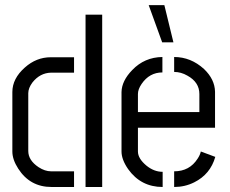

<svg xmlns="http://www.w3.org/2000/svg" viewBox="-20 -746 917 766"><path d="M29.3 -141.6V-378.9Q29.3 -432.6 79.1 -476.6Q125 -517.6 182.6 -517.6H275.4V-456.1H183.6Q139.6 -455.1 109.4 -417Q92.8 -394.5 92.8 -374V-143.6Q92.8 -106.4 133.8 -79.1Q159.2 -62.5 183.6 -62.5H275.4V0H185.5Q99.6 0 52.7 -73.2Q29.3 -109.4 29.3 -141.6ZM321.3 0V-687.5H387.7V0Z M573.2 -725.6H635.7L671.9 -577.1H627ZM464.8 -141.6V-378.9Q465.8 -423.8 507.8 -466.8Q556.6 -517.6 627.9 -518.6V-457Q576.2 -457 544.9 -411.1Q530.3 -389.6 530.3 -371.1V-298.8H775.4V-371.1Q775.4 -418 727.5 -444.3Q702.1 -459 674.8 -459V-518.6Q741.2 -518.6 793.9 -470.7Q836.9 -429.7 837.9 -379.9V-236.3H530.3V-141.6Q530.3 -113.3 564.5 -85Q594.7 -60.5 628.9 -60.5V0Q542 0 491.2 -71.3Q464.8 -109.4 464.8 -141.6ZM674.8 0V-62.5Q736.3 -62.5 768.6 -113.3Q778.3 -127.9 781.2 -141.6L838.9 -120.1Q819.3 -50.8 754.9 -18.6Q717.8 0 674.8 0Z"/></svg>

Font: Post No Bills Colombo
Style: Medium
Weight: 600
Designer: Kosala Senevirathne, Siva Puranthara, Lasantha Premarathna, Tharique Azeez
Foundry: Mooniak
Version: Version 1.220 ; ttfautohint (v1.5)